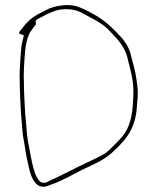

<svg xmlns="http://www.w3.org/2000/svg" viewBox="-20 -624 595 738"><path d="M55 -502C51 -497 55 -492 62 -492L72 -488L68 -473C62 -453 61 -434 59 -406C57 -374 54 -341 56 -305V-304C56 -263 59 -224 61 -183C65 -148 65 -112 72 -82C76 -54 81 -23 87 2C95 41 104 73 126 88C143 98 158 94 180 84H181C227 68 275 37 323 16C369 -5 398 -23 425 -51C468 -91 501 -135 506 -212C508 -244 512 -260 508 -293C504 -329 498 -360 488 -392V-393C480 -431 471 -449 452 -474C424 -505 393 -538 351 -563C326 -577 299 -593 270 -601C238 -609 198 -602 171 -592C141 -577 113 -565 92 -545L77 -530C74 -526 70 -521 66 -516ZM72 -304C71 -324 71 -343 72 -360C75 -408 75 -458 93 -495C97 -504 103 -509 107 -516L116 -528C118 -529 119 -530 118 -532L117 -543L123 -550L148 -563C157 -568 165 -572 178 -577C216 -595 269 -592 301 -571C328 -557 354 -544 380 -525C393 -515 402 -504 412 -494C439 -465 463 -440 473 -389C480 -359 490 -329 492 -292C494 -259 492 -243 490 -214C486 -164 472 -119 441 -89C424 -72 407 -53 388 -37C363 -21 339 -11 312 2C268 22 218 50 172 70C162 76 150 83 135 75C122 62 115 46 111 30C100 -5 95 -45 87 -83C82 -115 81 -150 77 -184V-185C75 -223 72 -265 72 -304ZM92 -545Z"/></svg>

Font: Stray Cat
Style: ExLtExt
Weight: 200
Version: Version 1.0